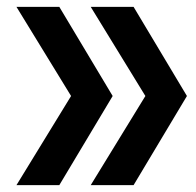

<svg xmlns="http://www.w3.org/2000/svg" viewBox="-20 -540 573 560"><path d="M369.6 0H244.6L404 -260L244.6 -520H369.6L525.2 -260ZM153 0H28L187.3 -260L28 -520H153L308.6 -260Z"/></svg>

Font: M PLUS 2 Thin
Style: Regular
Weight: 100
Designer: Coji Morishita
Foundry: UNDERFOREST DESIGN
Version: Version 1.001